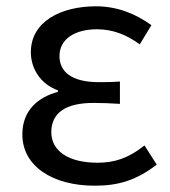

<svg xmlns="http://www.w3.org/2000/svg" viewBox="-20 -577 541 610"><path d="M281 13C356 13 413 -4 478 -54L439 -115C388 -74 343 -60 290 -60C198 -60 143 -97 143 -157C143 -218 188 -250 277 -250C304 -250 330 -249 361 -247V-318C335 -316 315 -316 294 -316C206 -316 169 -350 169 -399C169 -455 221 -484 288 -484C338 -484 382 -467 424 -436L461 -497C410 -534 351 -557 285 -557C174 -557 78 -509 78 -411C78 -360 108 -310 164 -290V-285C103 -269 51 -228 51 -150C51 -49 147 13 281 13Z"/></svg>

Font: Microsoft YaHei
Style: Regular
Weight: 400
Designer: Ryoko NISHIZUKA 西塚涼子 (kana, bopomofo & ideographs); Paul D. Hunt (Latin, Greek & Cyrillic); Sandoll Communications 산돌커뮤니
Foundry: Adobe
Version: Version 2.001;hotconv 1.0.111;makeotfexe 2.5.65597